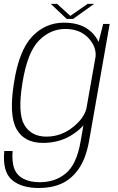

<svg xmlns="http://www.w3.org/2000/svg" viewBox="-35 -712 593 962"><path d="M159.5 230Q223 230 272.2 208.5Q321.5 187 358.2 135.5Q395 84 411 -4L514.5 -592H482L459 -501.5Q449 -525 425 -549.5Q375.5 -598.5 286 -598.5Q192 -598.5 126 -528.8Q60 -459 35 -297Q9 -136 47.5 -66Q86 4 180 4Q269.5 4 336 -43Q365 -63 383 -84L368.5 -1.5Q349 111 295.5 156Q242 201 164.5 201Q117.5 201 84.5 184.8Q51.5 168.5 37.8 135.8Q24 103 28 44.5H-13.5Q-23.5 147 23.8 188.5Q71 230 159.5 230ZM444 -429 398 -168.5Q385.5 -118.5 330.5 -75Q271 -27.5 197.5 -27.5Q121.5 -27.5 87 -86.2Q52.5 -145 77.5 -297Q102 -449.5 159.5 -508.2Q217 -567 292.5 -567Q366.5 -567 409.5 -520Q448 -477.5 444 -429ZM299.5 -617H331L436.5 -692.5H404L317.5 -632.5L251 -692.5H219.5Z"/></svg>

Font: Anybody Thin ExtraLight
Style: Italic
Weight: 250
Italic angle: -10°
Version: Version 1.113;gftools[0.9.25]